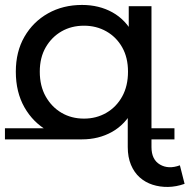

<svg xmlns="http://www.w3.org/2000/svg" viewBox="-22 -555 767 777"><path d="M310 9Q233 9 172.5 -25Q112 -59 77 -120.5Q42 -182 42 -265Q42 -346 77 -406.5Q112 -467 172.5 -501Q233 -535 310 -535Q379 -535 433 -505Q487 -475 518.5 -415Q550 -355 550 -265Q550 -174 517.5 -112.5Q485 -51 431 -21Q377 9 310 9ZM-2 9V-36H310V9ZM318 -75Q368 -75 408.5 -98.5Q449 -122 472.5 -164.5Q496 -207 496 -265Q496 -322 472.5 -363.5Q449 -405 408.5 -428Q368 -451 318 -451Q267 -451 227 -428Q187 -405 163 -363.5Q139 -322 139 -265Q139 -207 163 -164.5Q187 -122 227 -98.5Q267 -75 318 -75ZM537 9V-36H684V9ZM725 189Q691 201 658 201.5Q625 202 595.5 192.5Q566 183 543.5 163Q521 143 508 112Q495 81 495 40V-141L505 -264L499 -387V-530H591V40Q591 91 625.5 111Q660 131 706 114Z"/></svg>

Font: Montserrat Underline Thin Medium
Style: Regular
Weight: 500
Version: Version 9.000